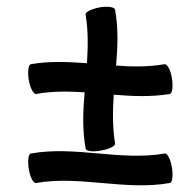

<svg xmlns="http://www.w3.org/2000/svg" viewBox="-20 -503 576 574"><path d="M88 -222C136 -231 184 -230 233 -227C228 -171 226 -114 236 -59C237 -51 258 -48 282 -53C307 -57 326 -67 324 -74C316 -123 317 -171 320 -220C376 -215 432 -213 488 -222C495 -224 498 -245 494 -269C490 -294 480 -312 472 -311C424 -303 376 -303 327 -307C332 -363 334 -419 324 -474C323 -482 302 -485 278 -481C253 -476 234 -467 236 -459C244 -411 243 -362 240 -314C184 -318 128 -321 72 -311C65 -310 62 -289 66 -264C70 -240 80 -221 88 -222ZM88 44C220 21 356 68 488 44C495 43 498 22 494 -2C490 -27 480 -46 472 -44C340 -21 204 -68 72 -44C65 -43 62 -22 66 2C70 27 80 46 88 44Z"/></svg>

Font: Nupuram
Style: Regular
Weight: 400
Designer: Santhosh Thottingal (santhosh.thottingal@gmail.com)
Foundry: SMC
Version: Version 1.000